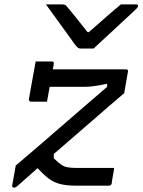

<svg xmlns="http://www.w3.org/2000/svg" viewBox="-20 -849 652 878"><path d="M408 -627Q393 -627 378 -627Q363 -627 348 -627Q341 -627 336 -631Q331 -635 320 -649Q314 -658 299 -678.5Q284 -699 264.5 -726Q245 -753 225.5 -780Q206 -807 190 -829Q209 -829 225 -829Q241 -829 260 -829Q271 -829 276.5 -827Q282 -825 287 -818Q298 -805 326.5 -770Q355 -735 397 -681L357 -702H410L361 -680Q422 -733 461.5 -768Q501 -803 533 -829H602Q606 -829 608 -828Q610 -827 611 -825Q612 -823 611 -820Q610 -816 606 -811.5Q602 -807 586 -792Q571 -779 547 -756Q523 -733 495.5 -708Q468 -683 444.5 -661Q421 -639 408 -627ZM172 -532H556Q561 -532 562.5 -530.5Q564 -529 565 -526.5Q566 -524 565 -521L548 -423Q515 -395 478.5 -363.5Q442 -332 402.5 -297.5Q363 -263 321 -227Q279 -191 235.5 -153Q192 -115 147.5 -76Q103 -37 58 3Q54 6 51 7.5Q48 9 45 9Q42 9 39.5 8Q37 7 36 4Q35 1 36 -2L52 -92Q97 -130 147 -173Q197 -216 250 -262Q303 -308 358.5 -356Q414 -404 470 -452V-466Q452 -462 435 -459Q418 -456 400 -454Q382 -452 361 -452H169Q165 -452 162.5 -455Q160 -458 161 -464Q164 -481 166.5 -497.5Q169 -514 172 -532ZM226 -159V-125Q247 -105 260 -96Q273 -87 289 -84Q305 -81 332 -81Q356 -81 384 -81Q412 -81 439.5 -81Q467 -81 489 -81H502Q502 -76 500 -66Q498 -56 496 -44.5Q494 -33 492.5 -23.5Q491 -14 491 -11Q490 -6 486.5 -3Q483 0 478 0Q476 0 464 0Q452 0 434.5 0Q417 0 396.5 0Q376 0 358 0Q340 0 327 0Q285 0 255 -7.5Q225 -15 200 -34.5Q175 -54 146 -87ZM143 -568H217Q222 -568 224.5 -565Q227 -562 226 -557Q223 -540 219 -517.5Q215 -495 210.5 -470.5Q206 -446 202 -423.5Q198 -401 195 -384Q178 -384 158.5 -384Q139 -384 121 -384Q117 -384 114.5 -387.5Q112 -391 112 -395Q115 -412 119 -434.5Q123 -457 127.5 -481.5Q132 -506 136 -528.5Q140 -551 143 -568Z"/></svg>

Font: Rec Mono Linear
Style: Italic
Weight: 400
Italic angle: -10°
Monospace: yes
Version: Version 1.085; ttfautohint (v1.8.4.7-5d5b)